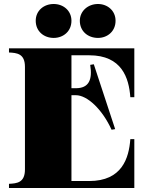

<svg xmlns="http://www.w3.org/2000/svg" viewBox="-20 -942 759 962"><path d="M427 -665C591 -665 626 -551 633 -455H653V-700H25V-679C64 -677 105 -674 105 -607V-93C105 -26 64 -23 25 -21V0H653V-245H633C626 -149 591 -35 427 -35H338V-465H360C417 -465 492 -395 539 -292L557 -295L450 -620L432 -617C444 -542 425 -500 360 -500H338V-665ZM249 -752C297 -752 338 -785 338 -838C338 -889 297 -922 249 -922C200 -922 159 -889 159 -838C159 -785 200 -752 249 -752ZM471 -752C518 -752 559 -785 559 -838C559 -889 518 -922 471 -922C421 -922 380 -887 380 -838C380 -785 421 -752 471 -752Z"/></svg>

Font: Sprat Black
Style: Regular
Weight: 900
Designer: Ethan Nakache
Foundry: Collletttivo
Version: Version 2.000;Glyphs 3.2 (3217)